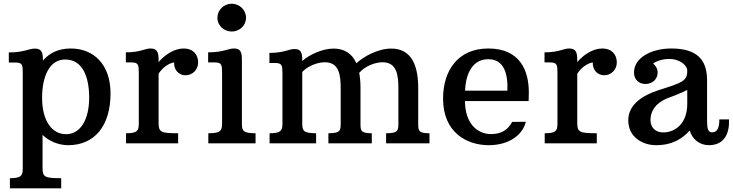

<svg xmlns="http://www.w3.org/2000/svg" viewBox="-20 -763 3901 1022"><path d="M101.1 134.3C101.1 172.9 91.8 185.5 32.7 185.5V239.3H305.7V185.5C217.3 185.5 206.5 179.7 206.5 129.4V-44.9C242.7 -10.3 292 9.8 343.3 9.8C481.4 9.8 568.4 -90.8 568.4 -266.1C568.4 -416.5 481.9 -504.9 356.4 -504.9C290 -504.9 241.2 -479.5 208.5 -440.4V-441.9C208.5 -481.9 203.1 -504.4 165.5 -504.4C132.8 -504.4 108.9 -483.9 26.9 -483.9V-430.2H61.5C100.6 -430.2 101.1 -416 101.1 -373.5ZM204.1 -243.2C204.1 -356.9 243.7 -446.3 326.7 -446.3C420.9 -446.3 454.6 -352.1 454.6 -243.2C454.6 -127 408.7 -48.8 331.5 -48.8C254.4 -48.8 204.1 -122.1 204.1 -243.2Z M650.9 0H928.2V-53.7C835.4 -53.7 824.2 -59.6 824.2 -109.4V-370.6C846.7 -405.8 880.4 -426.8 906.7 -430.7C904.8 -391.1 931.6 -362.3 967.8 -362.3C1004.9 -362.3 1034.7 -392.1 1034.7 -430.2C1034.7 -472.2 1008.3 -504.9 958 -504.9C905.8 -504.9 856 -469.7 824.2 -432.6V-442.4C824.2 -482.4 818.4 -504.9 781.2 -504.9C749.5 -504.9 729 -484.4 649.9 -484.4V-430.7H679.7C718.3 -430.7 718.3 -416.5 718.8 -374V-105C718.8 -66.4 710 -53.7 650.9 -53.7Z M1213.4 -595.2C1254.9 -595.2 1289.6 -627 1289.6 -668.5C1289.6 -710 1254.9 -743.2 1213.4 -743.2C1171.9 -743.2 1137.2 -710 1137.2 -668.5C1137.2 -627 1171.9 -595.2 1213.4 -595.2ZM1088.9 0H1340.3V-53.7C1274.9 -53.7 1267.6 -66.4 1267.6 -105V-442.4C1267.6 -482.4 1262.7 -504.9 1225.6 -504.9C1192.4 -504.9 1170.4 -484.4 1087.9 -484.4V-430.7H1123C1161.6 -430.7 1161.6 -416.5 1162.1 -374V-105C1162.1 -66.4 1152.8 -53.7 1088.9 -53.7Z M1415 0H1662.6V-53.7C1596.7 -53.7 1588.9 -66.4 1588.9 -105V-379.9C1619.1 -413.1 1672.4 -431.6 1708.5 -431.6C1787.1 -431.6 1793.5 -361.3 1793.5 -288.6V-106C1793.5 -67.4 1790.5 -53.7 1728 -53.7V0H1959V-53.7C1899.9 -53.7 1898.9 -67.4 1898.9 -106V-294.9C1898.9 -325.2 1896.5 -352.1 1892.1 -375C1921.9 -411.1 1977.5 -431.6 2015.6 -431.6C2094.2 -431.6 2100.6 -361.3 2100.6 -288.6V-106C2100.6 -67.4 2097.7 -53.7 2035.2 -53.7V0H2266.1V-53.7C2207 -53.7 2206.1 -67.4 2206.1 -106V-294.9C2206.1 -444.8 2150.4 -504.4 2062.5 -504.4C1991.7 -504.4 1915 -461.9 1877 -426.3C1853 -480.5 1810.5 -504.4 1755.4 -504.4C1696.3 -504.4 1627.4 -472.2 1588.9 -438.5V-439.5C1588.9 -479.5 1585 -502 1547.4 -502C1515.6 -502 1493.2 -481.4 1414.1 -481.4V-427.7H1443.8C1482.9 -427.7 1482.9 -413.6 1483.4 -371.1V-105C1483.4 -66.4 1474.1 -53.7 1415 -53.7Z M2338.4 -238.3C2338.4 -57.1 2465.3 9.8 2581.5 9.8C2695.8 9.8 2764.2 -50.3 2778.8 -114.7L2706.1 -114.3C2684.6 -73.2 2650.4 -49.3 2593.3 -49.3C2519.5 -49.3 2455.1 -107.4 2455.1 -225.1H2793.9C2794.4 -237.8 2794.9 -258.3 2794.9 -271C2794.9 -383.3 2751 -504.9 2579.1 -504.9C2417.5 -504.9 2338.4 -387.2 2338.4 -238.3ZM2455.6 -280.3C2459.5 -381.8 2501.5 -447.8 2579.6 -447.8C2664.6 -447.8 2684.6 -366.7 2680.7 -280.3Z M2879.4 0H3156.7V-53.7C3064 -53.7 3052.7 -59.6 3052.7 -109.4V-370.6C3075.2 -405.8 3108.9 -426.8 3135.3 -430.7C3133.3 -391.1 3160.2 -362.3 3196.3 -362.3C3233.4 -362.3 3263.2 -392.1 3263.2 -430.2C3263.2 -472.2 3236.8 -504.9 3186.5 -504.9C3134.3 -504.9 3084.5 -469.7 3052.7 -432.6V-442.4C3052.7 -482.4 3046.9 -504.9 3009.8 -504.9C2978 -504.9 2957.5 -484.4 2878.4 -484.4V-430.7H2908.2C2946.8 -430.7 2946.8 -416.5 2947.3 -374V-105C2947.3 -66.4 2938.5 -53.7 2879.4 -53.7Z M3324.2 -122.6C3324.2 -33.2 3399.9 9.8 3472.2 9.8C3560.5 9.8 3612.8 -25.9 3651.4 -68.4C3665 -22 3703.1 9.8 3753.4 9.8C3835.9 9.8 3863.8 -53.2 3860.4 -127.4H3809.1C3809.1 -72.3 3792 -58.6 3769.5 -58.6C3750 -58.6 3743.7 -78.1 3743.7 -116.7V-335.9C3743.7 -446.3 3689 -504.9 3552.7 -504.9C3448.7 -504.9 3350.1 -455.6 3355 -371.6C3356.9 -338.9 3381.3 -315.9 3415.5 -315.9C3451.7 -315.9 3480.5 -340.8 3480.5 -376.5C3480.5 -396.5 3470.7 -413.6 3456.1 -424.8C3475.6 -438.5 3505.9 -449.2 3543.9 -449.2C3594.7 -449.2 3638.2 -418 3638.2 -386.2C3638.2 -331.5 3612.3 -323.2 3484.4 -282.7C3403.3 -256.3 3324.2 -208.5 3324.2 -122.6ZM3442.4 -124C3442.4 -173.8 3471.7 -213.9 3528.3 -238.3C3551.8 -247.6 3600.6 -264.6 3638.2 -284.2V-209C3638.2 -108.9 3576.7 -58.1 3510.3 -58.1C3469.7 -58.1 3442.4 -83.5 3442.4 -124Z"/></svg>

Font: Arbutus Slab
Style: Regular
Weight: 400
Designer: Karolina Lach
Foundry: Karolina Lach
Version: Version 1.001